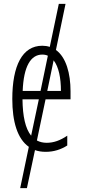

<svg xmlns="http://www.w3.org/2000/svg" viewBox="-20 -780 440 999"><path d="M218 10C260 10 297 -2 330 -23V-74C293 -49 259 -37 223 -37C204 -37 187 -41 172 -49L217 -263H347V-305C347 -398 324 -482 271 -520L321 -760H286L239 -536C227 -540 214 -542 200 -542C96 -542 44 -438 44 -265C44 -148 70 -58 130 -16L85 199H120L162 1C178 7 197 10 218 10ZM98 -307C103 -435 140 -496 200 -496C211 -496 221 -494 229 -490L191 -307ZM297 -307H226L259 -466C286 -432 297 -373 297 -307ZM97 -263H182L142 -74C112 -111 98 -175 97 -263Z"/></svg>

Font: Noto Sans Display Condensed Light
Style: Regular
Weight: 300
Width: 3
Designer: Monotype Design Team
Foundry: Monotype Imaging Inc.
Version: Version 1.900